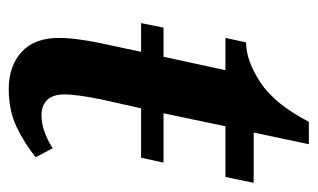

<svg xmlns="http://www.w3.org/2000/svg" viewBox="-160 -538 709 428"><g transform="rotate(90 194.0 -324.5)"><path d="M179 10Q128 10 96.5 -18.5Q65 -47 65 -102Q65 -122 68.5 -147Q72 -172 76 -191L96 -285H32L42 -335H107L137 -473H65L75 -519Q115 -519 163.5 -550.5Q212 -582 252 -659H302L276 -536H388L375 -473H262L233 -335H343L332 -285H222L202 -196Q197 -171 194 -150Q191 -129 191 -114Q191 -88 203.5 -75.5Q216 -63 237 -63Q257 -63 276.5 -70.5Q296 -78 311 -88L331 -50Q300 -25 263.5 -7.5Q227 10 179 10Z"/></g></svg>

Font: Noto Serif SemiCondensed SemiBold
Style: Italic
Weight: 600
Width: 4
Italic angle: -12°
Designer: Monotype Design Team
Foundry: Monotype Imaging Inc.
Version: Version 2.014; ttfautohint (v1.8.4.7-5d5b)